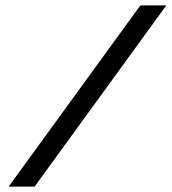

<svg xmlns="http://www.w3.org/2000/svg" viewBox="-20 -680 635 710"><path d="M595 -660H499L12 10H108Z"/></svg>

Font: Gamestation Extended
Style: Italic
Weight: 400
Width: 7
Designer: Jonas Hecksher
Foundry: Jonas Hecksher, Playtypeª, e-types AS
Version: Version 1.003